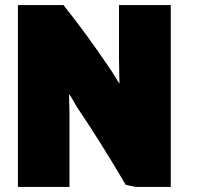

<svg xmlns="http://www.w3.org/2000/svg" viewBox="-20 -725 796 760"><path d="M656 15H519L478 7Q376 -166 292 -290Q286 -298 277 -314.5Q268 -331 261.5 -341Q255 -351 253 -351Q253 -346 254 -320.5Q255 -295 255 -278V15H51V-705H231Q318 -597 414 -455Q422 -444 435.5 -421.5Q449 -399 453 -394Q453 -404 452 -438Q451 -472 451 -493V-705H656Z"/></svg>

Font: Repo
Style: ExtraBlack
Weight: 1000
Designer: Stefan Peev
Foundry: Context Ltd
Version: Version 001.000